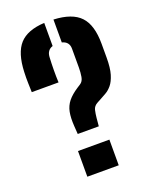

<svg xmlns="http://www.w3.org/2000/svg" viewBox="-150 -893 779 977"><g transform="rotate(-20 240.0 -405.0)"><path d="M179 -221 176 -265Q173 -310 179 -341Q185 -372 204.2 -396Q223.5 -420 259 -443L276 -454Q292 -464 296 -487.2Q300 -510.5 300 -536V-639Q300 -677 262 -686.5V-810.5Q362 -806 406 -759.2Q450 -712.5 450 -611V-536Q450 -480 439.8 -446.2Q429.5 -412.5 414 -394Q398.5 -375.5 382 -366.2Q365.5 -357 353 -350L329 -337Q308 -326 303.5 -306Q299 -286 297 -265L293 -221ZM32 -501Q31.5 -522 30.5 -550Q29.5 -578 31 -611Q35 -712 77 -758.8Q119 -805.5 212 -810.5V-685.5Q180.5 -675 178 -639Q176 -601 175.8 -566.8Q175.5 -532.5 177 -501ZM150.5 0V-139H320.5V0Z"/></g></svg>

Font: Big Shoulders Stencil Display Black
Style: Regular
Weight: 900
Designer: Patric King
Foundry: XO Type Co
Version: Version 1.000